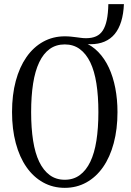

<svg xmlns="http://www.w3.org/2000/svg" viewBox="-20 -895 633 925"><path d="M292 -29Q334 -29 364.5 -51.5Q395 -74 415 -115.5Q435 -157 444.5 -217.5Q454 -278 454 -355Q454 -432 444.5 -492.5Q435 -553 415 -594.5Q395 -636 364.5 -658.5Q334 -681 292 -681Q250 -681 219.5 -659Q189 -637 169 -595Q149 -553 139.5 -492.5Q130 -432 130 -355Q130 -278 139.5 -217.5Q149 -157 169 -115.5Q189 -74 219.5 -51.5Q250 -29 292 -29ZM397 -673 384 -691Q423 -676 453.5 -644.5Q484 -613 504.5 -569Q525 -525 535.5 -470.5Q546 -416 546 -355Q546 -273 528 -205.5Q510 -138 476.5 -90Q443 -42 396 -16Q349 10 292 10Q235 10 188 -16Q141 -42 107.5 -90Q74 -138 56 -205.5Q38 -273 38 -355Q38 -438 56 -505Q74 -572 107.5 -620Q141 -668 188 -694Q235 -720 292 -720Q309 -720 322.5 -718.5Q336 -717 348 -715.5Q360 -714 371 -712.5Q382 -711 395 -711Q423 -711 443 -720Q463 -729 475.5 -748.5Q488 -768 494.5 -799Q501 -830 502 -875H577Q575 -828 564 -792Q553 -756 533 -731.5Q513 -707 483.5 -694.5Q454 -682 416 -682Q411 -682 405.5 -682.5Q400 -683 395.5 -684Q391 -685 386 -685.5Q381 -686 376 -686L401 -690Z"/></svg>

Font: Roboto Serif 120pt ExtraCondensed
Style: Regular
Weight: 400
Width: 2
Designer: Greg Gazdowicz
Foundry: Commercial Type
Version: Version 1.008